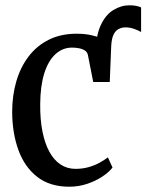

<svg xmlns="http://www.w3.org/2000/svg" viewBox="-20 -695 554 726"><path d="M395 -385 355.5 -418 341.5 -491Q342 -558.5 360.5 -598.8Q379 -639 408.5 -657Q438 -675 469.5 -675Q496 -675 513.5 -667V-574Q503.5 -580 487.2 -585.8Q471 -591.5 454.5 -591.5Q440.5 -591.5 428.5 -585.2Q416.5 -579 409.2 -563.8Q402 -548.5 400.5 -521ZM242 11Q168.5 11 120.8 -26.2Q73 -63.5 49.8 -127.2Q26.5 -191 26 -271Q26 -334 41.8 -387.8Q57.5 -441.5 88.5 -482Q119.5 -522.5 165 -545Q210.5 -567.5 269.5 -567.5Q301.5 -567.5 326 -561.8Q350.5 -556 368.8 -549Q387 -542 399.5 -537.5L395 -385H332.5L312.5 -486.5Q310.5 -497.5 301.2 -503.8Q292 -510 279 -512.5Q266 -515 252.5 -515Q216.5 -515 189.2 -489.8Q162 -464.5 147.2 -417Q132.5 -369.5 132 -301Q131.5 -243 140.5 -197.8Q149.5 -152.5 166.8 -121Q184 -89.5 209 -73Q234 -56.5 265.5 -56.5Q292 -56.5 315 -63Q338 -69.5 356.5 -79.8Q375 -90 388 -100L405.5 -61.5Q392 -44 366.8 -27.2Q341.5 -10.5 309.5 0.2Q277.5 11 242 11Z"/></svg>

Font: Merriweather 24pt SemiCondensed
Style: Regular
Weight: 400
Width: 4
Designer: Eben Sorkin
Foundry: Eben Sorkin
Version: Version 2.100